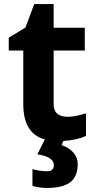

<svg xmlns="http://www.w3.org/2000/svg" viewBox="-20 -682 474 942"><path d="M243.2 -170.9Q243.2 -108.9 313 -108.9Q347.2 -108.9 401.9 -126V-15.1Q355.5 5.9 291.5 9.3L282.2 29.8Q318.4 42 339.8 66.4Q361.3 90.8 361.3 122.1Q361.3 184.6 324.2 212.4Q287.1 240.2 210.4 240.2Q172.4 240.2 139.2 230V147.9Q178.7 158.2 211.4 158.2Q244.1 158.2 244.1 127.9Q244.1 87.4 163.1 75.2L200.2 2Q94.2 -26.4 94.2 -170.9V-434.1H22.9V-497.1L105 -546.9L147.9 -662.1H243.2V-545.9H396V-434.1H243.2Z"/></svg>

Font: OpenSans-Bold
Style: Bold
Weight: 700
Foundry: Ascender Corporation
Version: Version 1.10